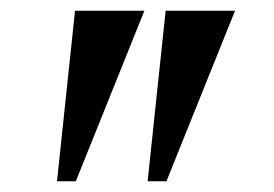

<svg xmlns="http://www.w3.org/2000/svg" viewBox="-20 -842 510 357"><path d="M248.5 -822 121 -505H86L119.5 -822ZM417 -822 289.5 -505H254.5L288 -822Z"/></svg>

Font: Merriweather 144pt Black
Style: Regular
Weight: 900
Version: Version 2.100